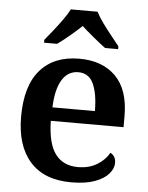

<svg xmlns="http://www.w3.org/2000/svg" viewBox="-54 -811 668 865"><g transform="rotate(5 279.5 -378.0)"><path d="M300 10Q178 10 114 -62Q50 -134 50 -265Q50 -405 112.5 -476.5Q175 -548 289 -548Q394 -548 454 -487.5Q514 -427 514 -308V-258H185Q187 -155 222.5 -108Q258 -61 324 -61Q375 -61 411.5 -83.5Q448 -106 465 -138Q490 -125 490 -94Q490 -69 469.5 -45Q449 -21 407 -5.5Q365 10 300 10ZM379 -319Q379 -396 358.5 -441.5Q338 -487 290 -487Q243 -487 216.5 -444Q190 -401 187 -319ZM124 -619Q140 -638 160.5 -664Q181 -690 200.5 -717Q220 -744 231 -766H352Q363 -744 382.5 -717Q402 -690 423 -664Q444 -638 459 -619V-606H400Q377 -623 345.5 -649Q314 -675 291 -696Q269 -675 238 -649Q207 -623 183 -606H124Z"/></g></svg>

Font: Noto Naskh Arabic UI Semi
Style: Bold
Weight: 700
Designer: Monotype Design Team, David Williams, Mohamad Dakak and Nizar Qandah
Foundry: Monotype Imaging Inc.
Version: Version 2.014; ttfautohint (v1.8.4.7-5d5b)